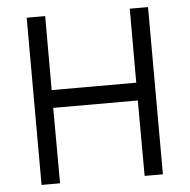

<svg xmlns="http://www.w3.org/2000/svg" viewBox="-51 -746 786 796"><g transform="rotate(-5 342.5 -348.0)"><path d="M518 -314H166L167 0H90L89 -696H166V-388H518V-696H594L595 0H519Z"/></g></svg>

Font: Panefresco 400wt
Style: Regular
Weight: 400
Foundry: Campivisivi & Chank Co
Version: Version 1.002